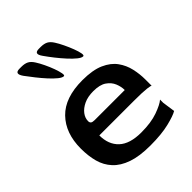

<svg xmlns="http://www.w3.org/2000/svg" viewBox="-215 -867 993 993"><g transform="rotate(-45 281.0 -371.0)"><path d="M299 10Q220 10 168.5 -8Q117 -26 87 -58.5Q57 -91 45 -135Q33 -179 33 -233Q33 -346 97 -412Q161 -478 289 -478Q364 -478 410 -457.5Q456 -437 480 -403.5Q504 -370 513 -330Q522 -290 522 -251V-204Q522 -207 494.5 -210.5Q467 -214 402 -214H149Q149 -147 189.5 -109Q230 -71 314 -71Q385 -71 434 -88.5Q483 -106 502 -123V-99L512 -30Q491 -17 436 -3.5Q381 10 299 10ZM188 -287H408Q408 -312 397.5 -337.5Q387 -363 361.5 -380.5Q336 -398 289 -398Q248 -398 219.5 -384.5Q191 -371 175.5 -350.5Q160 -330 160 -307Q160 -297 166 -292Q172 -287 188 -287ZM236 -560Q243 -560 240 -577Q237 -594 228 -619Q219 -644 206.5 -670Q194 -696 183 -713Q170 -734 154.5 -742Q139 -750 115 -750H101Q61 -750 89 -710Q106 -687 126.5 -661Q147 -635 168 -612Q189 -589 207 -574.5Q225 -560 236 -560ZM379 -562Q387 -562 384 -579Q381 -596 371.5 -621Q362 -646 349.5 -672Q337 -698 326 -715Q313 -736 297.5 -744Q282 -752 258 -752H245Q204 -752 233 -712Q249 -689 269.5 -663Q290 -637 311 -614Q332 -591 350 -576.5Q368 -562 379 -562Z"/></g></svg>

Font: Red Rose Medium
Style: Regular
Weight: 500
Designer: Jaikishan Patel
Version: Version 2.000